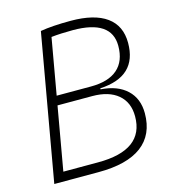

<svg xmlns="http://www.w3.org/2000/svg" viewBox="-105 -791 797 880"><g transform="rotate(-15 293.0 -351.5)"><path d="M44.4 0 166.5 -693.4Q222.7 -703.1 310.1 -703.1Q422.4 -703.1 480.5 -661.1Q538.6 -619.1 538.6 -537.6Q538.6 -378.4 361.8 -369.1L361.3 -364.3Q440.9 -358.9 485.1 -317.4Q529.3 -275.9 529.3 -206.1Q529.3 -104.5 459.7 -52.2Q390.1 0 254.4 0ZM99.1 -43.9H264.2Q482.4 -43.9 482.4 -204.1Q482.4 -270.5 438.7 -307.4Q395 -344.2 316.4 -344.2H151.9ZM159.7 -388.2H322.3Q405.3 -388.2 448.5 -425.8Q491.7 -463.4 491.7 -536.1Q491.7 -659.2 308.6 -659.2Q251 -659.2 206.5 -654.3Z"/></g></svg>

Font: Cascadia Mono NF ExtraLight
Style: Italic
Weight: 200
Italic angle: -10°
Monospace: yes
Designer: Aaron Bell
Foundry: Saja Typeworks
Version: Version 2404.023; ttfautohint (v1.8.4)